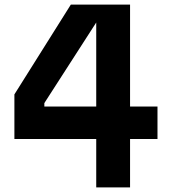

<svg xmlns="http://www.w3.org/2000/svg" viewBox="-20 -820 740 840"><path d="M549 -800V-354H669V-212H549V0H401V-212H43V-407L290 -800ZM174 -369V-354H401V-765H429Z"/></svg>

Font: Martian Mono SemiExpanded SemiBold
Style: Regular
Weight: 600
Monospace: yes
Version: Version 0.930